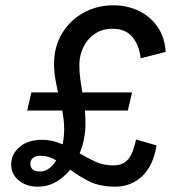

<svg xmlns="http://www.w3.org/2000/svg" viewBox="-20 -691 647 721"><path d="M82 -276 98 -344H198Q192 -370 187.5 -396.5Q183 -423 183 -451Q183 -516 213 -565.5Q243 -615 293.5 -643Q344 -671 405 -671Q459 -671 502.5 -649.5Q546 -628 572.5 -589Q599 -550 602 -496L508 -472Q504 -518 478.5 -550.5Q453 -583 403 -583Q364 -583 336 -564Q308 -545 293 -514Q278 -483 278 -447Q278 -419 281.5 -394Q285 -369 289 -344H476L460 -276H299Q301 -251 301 -228Q301 -168 279 -115Q308 -98 338 -84Q368 -70 405 -70Q442 -70 461 -92.5Q480 -115 491 -167L568 -145Q555 -67 513 -28.5Q471 10 413 10Q355 10 315 -10Q275 -30 244 -54Q220 -25 189.5 -7.5Q159 10 122 10Q79 10 50.5 -13.5Q22 -37 22 -73Q22 -112 53.5 -139Q85 -166 137 -166Q159 -166 178 -161.5Q197 -157 215 -149Q221 -177 221 -206Q221 -224 219 -241.5Q217 -259 214 -276ZM94 -77Q94 -47 130 -47Q148 -47 163.5 -58Q179 -69 191 -89Q178 -97 163 -101.5Q148 -106 132 -106Q114 -106 104 -98Q94 -90 94 -77Z"/></svg>

Font: Work Sans Medium
Style: Italic
Weight: 500
Italic angle: -13°
Designer: Wei Huang
Foundry: Wei Huang
Version: Version 2.012; ttfautohint (v1.8.3)